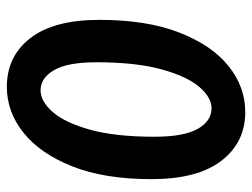

<svg xmlns="http://www.w3.org/2000/svg" viewBox="-110 -638 754 575"><g transform="rotate(90 267.5 -350.0)"><path d="M240 7Q148 7 93.5 -63.5Q39 -134 39 -270Q39 -412 77 -509.5Q115 -607 177.5 -657Q240 -707 315 -707Q406 -707 461 -635.5Q516 -564 516 -426Q516 -285 477.5 -188.5Q439 -92 376.5 -42.5Q314 7 240 7ZM250 -94Q283 -94 315 -130.5Q347 -167 368 -242.5Q389 -318 389 -435Q389 -523 365.5 -564.5Q342 -606 304 -606Q271 -606 239.5 -569Q208 -532 187 -455.5Q166 -379 166 -261Q166 -175 189.5 -134.5Q213 -94 250 -94Z"/></g></svg>

Font: Asap SemiBold
Style: Italic
Weight: 600
Italic angle: -6°
Designer: Pablo Cosgaya
Foundry: Omnibus-Type
Version: Version 3.001; ttfautohint (v1.8.3)